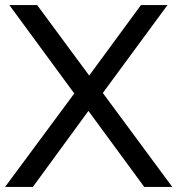

<svg xmlns="http://www.w3.org/2000/svg" viewBox="-21 -729 711 760"><path d="M550 11 329 -290 109 11H-1L273 -359L16 -709H126L332 -430L537 -709H642L386 -361L661 11Z"/></svg>

Font: AtCorfu Sans
Style: AtCorfu Sans Regular
Weight: 400
Designer: Kostas Teopoulos
Foundry: Kostas Teopoulos
Version: Version 1.00 July 8, 2025, initial release